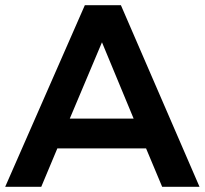

<svg xmlns="http://www.w3.org/2000/svg" viewBox="-21 -720 789 740"><path d="M542 -148H200L138 0H-1L306 -700H445L748 0H604ZM494 -263 372 -557 248 -263Z"/></svg>

Font: QuotatisMedium
Style: Regular
Weight: 500
Designer: Julieta Ulanovsky
Foundry: Quotatis-Medium
Version: Version 4.000;PS 004.000;hotconv 1.0.88;makeotf.lib2.5.64775